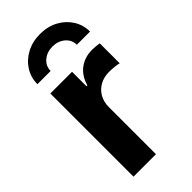

<svg xmlns="http://www.w3.org/2000/svg" viewBox="-241 -826 883 883"><g transform="rotate(-45 200.5 -384.0)"><path d="M60.5 0V-541H201.7V-446.8H207Q221.7 -496.6 256.3 -522Q291 -547.4 337.4 -547.4Q349.1 -547.4 361.8 -546.4Q374.5 -545.4 384.3 -543.5V-413.6Q374.5 -416.5 356.2 -418.5Q337.9 -420.4 321.3 -420.4Q288.1 -420.4 262 -406Q235.8 -391.6 221.2 -366Q206.5 -340.3 206.5 -305.7V0ZM220.2 -768.1Q269.5 -768.1 307.9 -747.6Q346.2 -727.1 368.7 -691.9Q391.1 -656.7 391.1 -613.3H305.2Q305.2 -645.5 280.3 -666.3Q255.4 -687 220.2 -687Q184.6 -687 159.7 -666.3Q134.8 -645.5 134.8 -613.3H48.8Q48.8 -656.7 71.3 -691.9Q93.8 -727.1 132.6 -747.6Q171.4 -768.1 220.2 -768.1Z"/></g></svg>

Font: Inter 17pt
Style: Bold
Weight: 700
Version: Version 4.001;git-66647c0bb